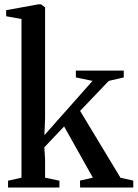

<svg xmlns="http://www.w3.org/2000/svg" viewBox="-20 -838 616 858"><path d="M16 0V-30.5L76 -44V-753L7.5 -765.5V-792.5L150.5 -818.5H164L181.5 -805V-311L178.5 -234L393.5 -476.5L319 -492V-522.5H533V-492L466 -476.5L338 -342.5L518.5 -43.5L575.5 -31V0H338L337.5 -31L395 -44L266.5 -273L178 -179.5L181.5 -126V-44L245.5 -30.5V0Z"/></svg>

Font: Merriweather 96pt Medium
Style: Regular
Weight: 500
Version: Version 2.100